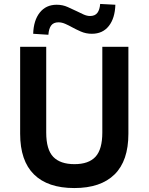

<svg xmlns="http://www.w3.org/2000/svg" viewBox="-20 -942 753 972"><path d="M356 10Q222 10 152 -59Q82 -128 82 -265V-705H214V-271Q214 -185 249.5 -148Q285 -111 357 -111Q429 -111 463.5 -148.5Q498 -186 498 -271V-705H630V-265Q630 -128 560 -59Q490 10 356 10ZM225 -766 148 -771Q150 -839 181.5 -878.5Q213 -918 267 -918Q297 -918 322.5 -906.5Q348 -895 369 -885Q385 -877 402.5 -869Q420 -861 436 -861Q461 -861 473 -877Q485 -893 487 -922L564 -918Q562 -850 531 -810.5Q500 -771 445 -771Q415 -771 389 -782.5Q363 -794 345 -804Q329 -813 311 -821Q293 -829 276 -829Q251 -829 239 -813Q227 -797 225 -766Z"/></svg>

Font: Nunito Sans 7pt SemiCondensed
Style: Bold
Weight: 700
Width: 4
Designer: Vernon Adams
Foundry: Vernon Adams
Version: Version 3.101;gftools[0.9.27]